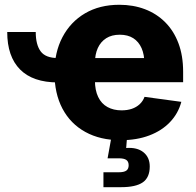

<svg xmlns="http://www.w3.org/2000/svg" viewBox="-20 -568 807 792"><path d="M218.8 -228Q115.7 -228 62.7 -281.5Q9.8 -335 9.8 -436H127.4Q127.4 -383.8 147.7 -356.2Q168 -328.6 218.8 -328.6ZM478 10.3Q393.6 10.3 332 -23.7Q270.5 -57.6 237.5 -120.1Q204.6 -182.6 204.6 -268.6Q204.6 -352.1 237.8 -415Q271 -478 331.1 -513.2Q391.1 -548.3 472.2 -548.3Q529.8 -548.3 577.9 -530Q626 -511.7 661.4 -476.3Q696.8 -440.9 716.1 -389.6Q735.4 -338.4 735.4 -272V-229H263.7V-328.6H654.8L575.7 -305.2Q575.7 -342.8 564 -369.4Q552.2 -396 529.8 -410.4Q507.3 -424.8 474.1 -424.8Q440.9 -424.8 418.2 -410.4Q395.5 -396 383.5 -369.9Q371.6 -343.8 371.6 -308.1V-236.3Q371.6 -195.8 385 -168Q398.4 -140.1 423.3 -126.5Q448.2 -112.8 481.4 -112.8Q504.9 -112.8 523.7 -119.1Q542.5 -125.5 556.2 -138.2Q569.8 -150.9 576.2 -168.5L728 -147.9Q715.3 -100.1 681.4 -64.5Q647.5 -28.8 595.9 -9.3Q544.4 10.3 478 10.3ZM406.7 204.1V142.6H469.7Q491.7 142.6 501.2 135.7Q510.7 128.9 510.7 113.8Q510.7 98.6 501.2 91.8Q491.7 85 469.7 85H423.8L442.9 -20.5H503.9V0L500.5 42.5Q545.9 39.1 571.8 60.1Q597.7 81.1 597.7 118.7Q597.7 164.1 569.1 184.1Q540.5 204.1 479.5 204.1Z"/></svg>

Font: Inter 17pt ExtraBold
Style: Regular
Weight: 800
Version: Version 4.001;git-66647c0bb